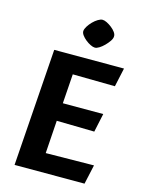

<svg xmlns="http://www.w3.org/2000/svg" viewBox="-123 -895 729 968"><g transform="rotate(15 242.0 -411.0)"><path d="M50.3 0 93.3 -612H457.5L436.2 -514L215.6 -517L204.9 -363.3H415.8L395 -266.2L198.2 -269.9L186.6 -98.2L437.7 -101.2L415.4 0ZM287.7 -675.8Q278.4 -675.8 265 -682.3Q251.6 -688.7 238.7 -699.1Q225.9 -709.4 217.6 -721Q209.4 -732.6 210.4 -742.9Q211.5 -753.1 219.9 -766.8Q228.4 -780.4 240.7 -793Q253.1 -805.6 266.5 -813.6Q279.9 -821.6 289.7 -821.6Q299.5 -821.6 312.6 -815.2Q325.8 -808.7 338.6 -798.6Q351.5 -788.6 359.7 -777Q368 -765.4 367 -754.1Q366.4 -743.3 357.4 -730.2Q348.4 -717.1 335.8 -704.4Q323.2 -691.8 310.4 -683.8Q297.5 -675.8 287.7 -675.8Z"/></g></svg>

Font: Ancizar Sans Thin
Style: Italic
Weight: 100
Italic angle: -4°
Designer: Cesar Puertas, Viviana Monsalve, Julian Moncada, Julian Prieto, Jose Castro, Mariel Hernandez, Felipe Aragon, Sara Alarc
Version: Version 8.100